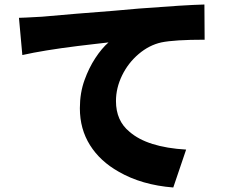

<svg xmlns="http://www.w3.org/2000/svg" viewBox="-20 -780 1040 851"><path d="M167 -706Q197 -709 317 -719Q513 -734 595 -742Q802 -758 886 -760L887 -604Q753 -604 695 -592Q641 -580 594.5 -540.5Q548 -501 521 -445.5Q494 -390 494 -332Q494 -245 554 -196Q633 -127 805 -117L748 51Q608 40 506 -19Q424 -65 379 -136.5Q334 -208 334 -300Q334 -369 355 -426Q374 -479 402.5 -522.5Q431 -566 461 -592L400 -585L324 -576Q172 -557 79 -536L64 -701Q79 -701 167 -706Z"/></svg>

Font: Merged Yaku Han JP Black
Style: Regular
Weight: 900
Designer: Ryoko NISHIZUKA 西塚涼子 (kana, bopomofo & ideographs); Paul D. Hunt (Latin, Greek & Cyrillic); Sandoll Communications 산돌커뮤니
Foundry: Adobe
Version: Version 2.004